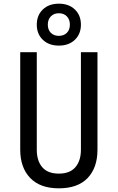

<svg xmlns="http://www.w3.org/2000/svg" viewBox="-20 -1014 640 1044"><path d="M300 10Q198 10 144 -46.5Q90 -103 90 -200V-730H180V-200Q180 -140 209.5 -105Q239 -70 300 -70Q360 -70 390 -105Q420 -140 420 -200V-730H510V-200Q510 -102 456.5 -46Q403 10 300 10ZM300 -766Q246 -766 213 -797.5Q180 -829 180 -880Q180 -931 213 -962.5Q246 -994 300 -994Q354 -994 387 -962.5Q420 -931 420 -880Q420 -829 387 -797.5Q354 -766 300 -766ZM300 -819Q327 -819 343.5 -835.5Q360 -852 360 -880Q360 -908 343.5 -925Q327 -942 300 -942Q273 -942 256.5 -925Q240 -908 240 -880Q240 -852 256.5 -835.5Q273 -819 300 -819Z"/></svg>

Font: JetBrains Mono Zero
Style: Regular-Zero
Weight: 400
Designer: Philipp Nurullin, Konstantin Bulenkov
Foundry: JetBrains
Version: Version 2.211